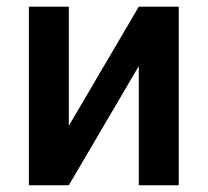

<svg xmlns="http://www.w3.org/2000/svg" viewBox="-20 -548 614 568"><path d="M183.6 -175.8V-528.3H65.4V0H183.6L390.6 -352.5V0H508.8V-528.3H390.6Z"/></svg>

Font: Roboto Medium
Style: Regular
Weight: 500
Designer: Google
Version: Version 2.137; 2017